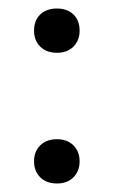

<svg xmlns="http://www.w3.org/2000/svg" viewBox="-20 -424 267 451"><path d="M167 -352Q167 -329 152.5 -314.5Q138 -300 114 -300Q89 -300 74.5 -314.5Q60 -329 60 -352Q60 -376 74.5 -390Q89 -404 114 -404Q138 -404 152.5 -390Q167 -376 167 -352ZM167 -45Q167 -22 152.5 -7.5Q138 7 114 7Q89 7 74.5 -7.5Q60 -22 60 -45Q60 -68 74.5 -82.5Q89 -97 114 -97Q138 -97 152.5 -82.5Q167 -68 167 -45Z"/></svg>

Font: Yrsa
Style: Regular
Weight: 400
Designer: Anna Giedrys (Yrsa+Rasa design), David Brezina (Yrsa art-direction, Rasa art-direction, design)
Foundry: Rosetta Type Foundry
Version: Version 2.004